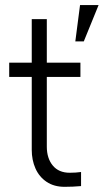

<svg xmlns="http://www.w3.org/2000/svg" viewBox="-20 -721 422 753"><path d="M297.9 -46.4V8.8Q265.6 11.7 233.4 11.7Q191.9 11.7 162.8 -7.8Q133.8 -27.3 119.1 -60.3Q104.5 -93.3 104.5 -133.3V-419.4H16.1V-475.1H104.5V-646H163.6V-475.1H295.4V-419.4H163.6V-146Q163.6 -100.1 187 -71.8Q210.4 -43.5 253.4 -43.5Q277.3 -43.5 297.9 -46.4ZM293.9 -701.2H366.7L308.6 -558.6H275.4Z"/></svg>

Font: Selawik Semilight
Style: Regular
Weight: 300
Designer: Aaron Bell
Foundry: Microsoft Corporation
Version: Version 1.01